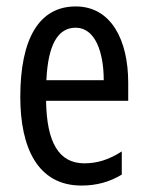

<svg xmlns="http://www.w3.org/2000/svg" viewBox="-20 -566 458 596"><path d="M215 -546C102 -546 43 -447 43 -265C43 -109 96 10 233 10C279 10 320 -1 358 -24V-96C318 -70 281 -59 242 -59C163 -59 125 -123 123 -253H378V-309C378 -442 325 -546 215 -546ZM215 -480C275 -480 302 -405 302 -317H124C129 -428 160 -480 215 -480Z"/></svg>

Font: Noto Sans Devanagari ExtraCondensed
Style: Regular
Weight: 400
Width: 2
Designer: Jelle Bosma - Monotype Design Team
Foundry: Monotype Imaging Inc.
Version: Version 2.004